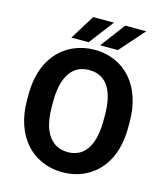

<svg xmlns="http://www.w3.org/2000/svg" viewBox="-131 -999 951 1108"><g transform="rotate(15 345.0 -445.5)"><path d="M647 -339V-371C647 -481 615 -568 563 -627C515 -681 443 -721 345 -721C300 -721 259 -712 222 -696C109 -646 42 -534 42 -371V-339C42 -230 75 -142 127 -84C175 -30 249 10 346 10C391 10 431 2 468 -14C581 -64 647 -175 647 -339ZM346 -110C321 -110 299 -115 280 -125C215 -159 190 -239 190 -339V-372C190 -498 231 -600 345 -600C460 -600 499 -498 499 -372V-339C499 -214 460 -110 346 -110ZM478 -901 368 -754H474L604 -901ZM287 -901 196 -754H299L411 -901Z"/></g></svg>

Font: Asimov
Style: Regular
Weight: 500
Designer: Google
Version: Version 2.000980; 2014